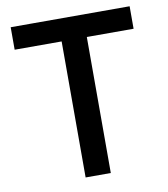

<svg xmlns="http://www.w3.org/2000/svg" viewBox="-80 -773 737 841"><g transform="rotate(-10 288.5 -352.5)"><path d="M233 0V-667H345V0ZM24 -605V-705H553V-605Z"/></g></svg>

Font: TikTok Sans 24pt Medium
Style: Regular
Weight: 500
Version: Version 4.000